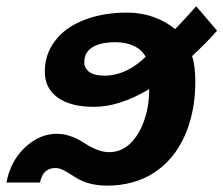

<svg xmlns="http://www.w3.org/2000/svg" viewBox="-56 -578 707 608"><path d="M631.3 -481Q603.5 -448.2 552.2 -400.4Q562.5 -370.6 562.5 -319.8Q562.5 -223.1 528.8 -147.7Q495.1 -72.3 431.9 -31.2Q368.7 9.8 282.7 9.8Q222.7 9.8 180.2 -18.1Q154.8 -34.7 142.6 -40.3Q130.4 -45.9 119.1 -45.9Q79.6 -45.9 70.8 0H-35.6Q-22.9 -67.9 23.2 -111.1Q69.3 -154.3 123.5 -154.3Q166 -154.3 210.4 -125.5Q254.4 -96.2 289.1 -96.2Q328.1 -96.2 356.4 -123.5Q384.8 -150.9 400.6 -196.5Q416.5 -242.2 416.5 -295.9Q322.8 -239.7 241.7 -239.7Q167.5 -239.7 126.7 -269Q85.9 -298.3 85.9 -351.6Q85.9 -405.8 118.2 -448.5Q150.4 -491.2 210.2 -514.6Q270 -538.1 346.2 -538.1Q391.6 -538.1 431.2 -523.7Q470.7 -509.3 498.5 -485.8Q518.6 -505.9 565.4 -558.1ZM210.9 -380.9Q210.9 -361.8 226.8 -350.1Q242.7 -338.4 274.9 -338.4Q342.8 -338.4 405.3 -397.9Q394 -419.9 368.9 -432.1Q343.8 -444.3 310.5 -444.3Q261.7 -444.3 236.3 -428.2Q210.9 -412.1 210.9 -380.9Z"/></svg>

Font: Cousine
Style: Bold Italic
Weight: 700
Italic angle: -12°
Monospace: yes
Designer: Steve Matteson
Foundry: Ascender Corporation
Version: Version 1.20